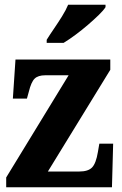

<svg xmlns="http://www.w3.org/2000/svg" viewBox="-20 -786 511 806"><path d="M6 0V-41L268 -470H170Q140 -470 125.5 -456Q111 -442 101 -401L93 -372H34L45 -536H443V-493L181 -66H313Q350 -66 366.5 -83Q383 -100 391 -148L397 -183H455L450 0ZM176 -619Q189 -640 206.5 -665.5Q224 -691 240.5 -717.5Q257 -744 266 -766H423V-756Q415 -743 395 -723.5Q375 -704 349.5 -682Q324 -660 297 -640Q270 -620 247 -606H176Z"/></svg>

Font: Noto Serif Lao Condensed ExtraBold
Style: Regular
Weight: 800
Width: 3
Designer: Monotype Design Team
Foundry: Monotype Imaging Inc.
Version: Version 2.003; ttfautohint (v1.8.4.7-5d5b)